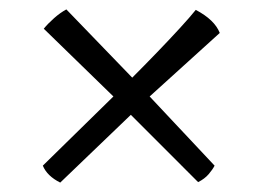

<svg xmlns="http://www.w3.org/2000/svg" viewBox="-20 -499 556 408"><path d="M108 -111Q80 -125 71 -147L221 -294L73 -438Q82 -449 95 -460.5Q108 -472 121 -479L261 -334Q287 -360 313.5 -387.5Q340 -415 362 -439Q384 -463 396 -478Q436 -457 447 -429L298 -294L436 -147Q432 -139 423.5 -129Q415 -119 401 -112L258 -255Z"/></svg>

Font: Texturina
Style: Regular
Weight: 400
Designer: Guillermo Torres Carreño
Foundry: Omnibus-Type
Version: Version 1.002; ttfautohint (v1.8.3)